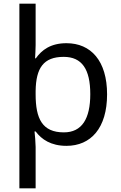

<svg xmlns="http://www.w3.org/2000/svg" viewBox="-20 -780 655 1040"><path d="M560 -269C560 -451 472 -546 340 -546C254 -546 206 -509 174 -464H170C171 -481 173 -517 173 -536V-760H85V240H173V16C173 -5 169 -53 167 -68H173C205 -25 256 10 340 10C472 10 560 -86 560 -269ZM469 -270C469 -137 424 -63 326 -63C209 -63 173 -137 173 -269V-288C175 -411 215 -472 325 -472C424 -472 469 -405 469 -270Z"/></svg>

Font: Noto Sans Sinhala UI
Style: Regular
Weight: 400
Designer: Jelle Bosma - Monotype Design Team
Foundry: Monotype Imaging Inc.
Version: Version 2.006